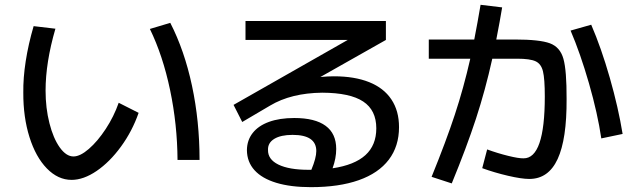

<svg xmlns="http://www.w3.org/2000/svg" viewBox="-20 -771 2633 800"><path d="M77.1 -384.8Q76.2 -445.8 87.2 -516.4Q98.1 -586.9 120.1 -662.1L210.9 -651.4Q169.9 -510.7 169.9 -393.6Q169.9 -320.8 186 -257.6Q202.1 -194.3 229 -156.7Q255.9 -119.1 286.1 -119.1Q314 -119.1 350.3 -150.6Q386.7 -182.1 420.7 -233.9Q454.6 -285.6 474.6 -342.8L557.6 -300.8Q530.8 -224.1 484.1 -160.2Q437.5 -96.2 382.8 -58.8Q328.1 -21.5 278.3 -21.5Q221.7 -21.5 175.3 -69.1Q128.9 -116.7 102.8 -199.7Q76.7 -282.7 77.1 -384.8ZM604.5 -650.4 689.5 -675.8Q748.5 -561 780 -413.6Q811.5 -266.1 811.5 -104.5H719.7Q718.8 -252.4 688.7 -395.8Q658.7 -539.1 604.5 -650.4Z M1008.8 -145.5Q1009.3 -187 1033 -217Q1056.6 -247.1 1100.8 -263.2Q1145 -279.3 1206.1 -279.3Q1292.5 -279.3 1336.7 -246.8Q1380.9 -214.4 1380.9 -150.4Q1380.9 -111.3 1365.7 -69.8Q1457.5 -83.5 1502.7 -124.8Q1547.9 -166 1547.9 -236.3Q1547.9 -312 1493.2 -348.1Q1438.5 -384.3 1322.3 -384.8Q1192.9 -383.3 1105.5 -331.1L989.3 -262.7L953.1 -334L1428.7 -604.5H1002.9V-683.6H1587.9V-604.5L1314.9 -450.2Q1345.7 -453.1 1371.1 -453.1Q1457.5 -453.1 1518.3 -428.7Q1579.1 -404.3 1610.8 -356.7Q1642.6 -309.1 1642.6 -241.2Q1642.6 -161.6 1599.9 -105.5Q1557.1 -49.3 1474.9 -20.3Q1392.6 8.8 1275.4 8.8Q1190.9 8.8 1131.3 -9.3Q1071.8 -27.3 1040.5 -61.8Q1009.3 -96.2 1008.8 -145.5ZM1265.6 -63.5H1277.3Q1297.9 -112.8 1297.9 -141.6Q1297.9 -209 1199.2 -209Q1149.9 -209 1122.8 -192.4Q1095.7 -175.8 1096.7 -146.5Q1095.7 -106.9 1140.1 -85.2Q1184.6 -63.5 1265.6 -63.5Z M1989.3 -70.3 2009.8 -148.4Q2053.7 -132.3 2097.4 -121.6Q2141.1 -110.8 2161.1 -111.3Q2250 -109.9 2250 -369.1Q2250 -442.4 2242.4 -473.6Q2234.9 -504.9 2211.7 -515.6Q2188.5 -526.4 2134.8 -526.4H2031.2Q2002.4 -396 1963.1 -276.1Q1923.8 -156.2 1862.3 -6.8L1778.3 -34.2Q1838.9 -183.1 1875.2 -293.5Q1911.6 -403.8 1939.5 -526.4H1766.6V-606.4H1956.1Q1969.7 -675.8 1982.4 -751L2072.3 -740.2Q2063 -683.6 2047.9 -606.4H2125Q2228.5 -606.4 2271.2 -590.6Q2314 -574.7 2327.6 -525.9Q2341.3 -477.1 2340.8 -358.4Q2341.8 -191.4 2303.5 -108.4Q2265.1 -25.4 2185.5 -25.4Q2153.3 -25.4 2096.7 -38.6Q2040 -51.8 1989.3 -70.3ZM2357.4 -643.6 2443.4 -668Q2484.9 -572.3 2520.8 -447Q2556.6 -321.8 2574.2 -212.9L2485.4 -194.3Q2470.2 -297.9 2434.1 -423.6Q2397.9 -549.3 2357.4 -643.6Z"/></svg>

Font: Pretendard GOV Medium
Style: Regular
Weight: 500
Designer: Base glyphs from Inter by Rasmus Andersson; Hangeul glyphs from Noto Sans CJK(Source Han Sans) by Jang Soo-young and Kan
Foundry: Kil Hyung-jin
Version: Version 1.309